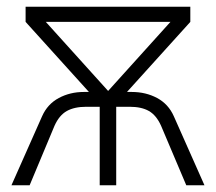

<svg xmlns="http://www.w3.org/2000/svg" viewBox="-20 -550 640 570"><path d="M14 0 105 -205Q121 -241 154.5 -259Q188 -277 229 -277H244L56 -485V-530H545V-485L357 -277H371Q413 -277 446.5 -259Q480 -241 496 -205L587 0H533L458 -177Q444 -208 422 -220.5Q400 -233 365 -233H325V0H276V-233H236Q201 -233 178.5 -220.5Q156 -208 142 -177L68 0ZM116 -485 301 -280 486 -485Z"/></svg>

Font: Geist Mono UltraLight
Style: Regular
Weight: 200
Monospace: yes
Designer: Basement.studio, Andrés Briganti, Mateo Zaragoza
Foundry: Basement.studio, Vercel, Andrés Briganti, Guido Ferreyra, Mateo Zaragoza
Version: Version 1.400; ttfautohint (v1.8.4.7-5d5b)